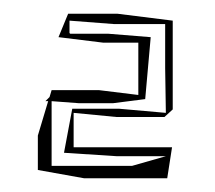

<svg xmlns="http://www.w3.org/2000/svg" viewBox="-20 -739 313 279"><path d="M231 -580V-709L151 -719H79L65 -685L130 -677H181V-601L124 -608H55L52 -598L46 -592H50L35 -542V-492L102 -480H223L230 -525H87V-575L149 -569H219ZM221 -576V-575L153 -581H85L73 -517L150 -512H221L172 -498H55V-592L95 -589H144L191 -595L199 -685L137 -690H82L81 -691V-709L146 -704H220V-640Z"/></svg>

Font: Quebrada
Style: Regular
Weight: 400
Designer: deFharo
Foundry: deFharo
Version: Version 1.034 2012